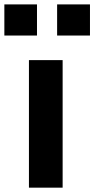

<svg xmlns="http://www.w3.org/2000/svg" viewBox="-67 -865 435 885"><path d="M-46.9 -701.2V-844.7H103.5V-701.2ZM196.3 -701.2V-844.7H347.7V-701.2ZM66.4 0V-587.9H221.7V0Z"/></svg>

Font: Gothic A1 Black
Style: Regular
Weight: 900
Version: Version 2.50